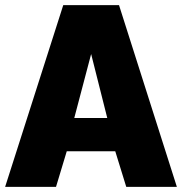

<svg xmlns="http://www.w3.org/2000/svg" viewBox="-22 -730 711 750"><path d="M225.1 -710H442.9L668.9 0H471.2L428.2 -139.2H238.8L196.8 0H-2ZM397 -269 334 -519 268.1 -269Z"/></svg>

Font: Rawline Black
Style: Regular
Weight: 900
Designer: Matt McInerney, Pablo Impallari, Rodrigo Fuenzalida
Foundry: Matt McInerney, Pablo Impallari, Rodrigo Fuenzalida
Version: Version 4.020;PS 004.020;hotconv 1.0.88;makeotf.lib2.5.64775